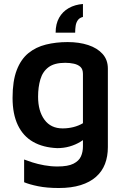

<svg xmlns="http://www.w3.org/2000/svg" viewBox="-20 -728 626 963"><path d="M267 15Q196 12 146 -16.5Q96 -45 69.5 -100.5Q43 -156 43 -237Q43 -322 64 -376.5Q85 -431 122.5 -461.5Q160 -492 210.5 -504.5Q261 -517 319 -517Q377 -517 422.5 -502Q468 -487 494.5 -457.5Q521 -428 521 -384V10Q521 57 506.5 94.5Q492 132 461.5 159Q431 186 384.5 200.5Q338 215 275 215Q215 215 171 206Q127 197 101 186V72Q116 78 142.5 86.5Q169 95 202 101Q235 107 268 107Q321 107 348.5 93Q376 79 386 56.5Q396 34 396 6V-73L425 -51Q408 -32 383.5 -17Q359 -2 329.5 6.5Q300 15 267 15ZM294 -84Q322 -84 348 -90.5Q374 -97 396 -110V-357Q396 -381 383.5 -392.5Q371 -404 350.5 -408.5Q330 -413 307 -413Q253 -413 223.5 -391Q194 -369 182.5 -330Q171 -291 171 -243Q171 -171 203 -127.5Q235 -84 294 -84ZM396 -708V-643Q379 -639 370.5 -627Q362 -615 359.5 -599Q357 -583 357 -564H259Q259 -608 276.5 -639Q294 -670 325 -687.5Q356 -705 396 -708Z"/></svg>

Font: Maven Pro SemiBold
Style: Regular
Weight: 600
Designer: Joe Prince
Foundry: Joe Prince
Version: Version 2.103